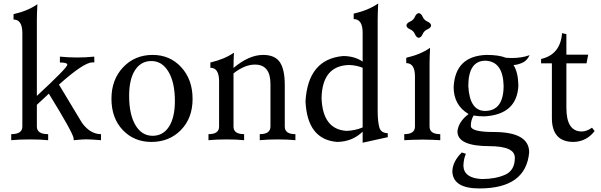

<svg xmlns="http://www.w3.org/2000/svg" viewBox="-20 -793 3400 1086"><path d="M551.3 0Q494.6 -4.9 464.8 -4.9Q448.7 -4.9 397 0L396.5 -9.8Q395 -38.1 256.3 -263.2L188.5 -200.2V-77.1Q188.5 -34.2 252.4 -34.2V0Q210.9 -4.4 148.9 -4.4Q86.4 -4.4 43.5 0V-34.2Q106.4 -34.2 106.4 -77.1V-606.9Q106 -682.6 56.6 -682.6V-712.9Q137.7 -731.4 191.4 -769Q188.5 -710 188.5 -678.2V-250.5Q360.8 -410.2 360.8 -426.8Q360.8 -439.5 318.8 -439.5V-472.7Q367.7 -467.8 416 -467.8Q464.8 -467.8 513.2 -472.7L513.7 -439.9H501.5Q454.1 -439.9 313.5 -314.5L443.8 -98.1Q490.7 -34.2 551.3 -34.2Z M843.3 -24.9Q902.8 -24.9 936 -76.9Q969.2 -128.9 969.2 -221.7Q969.2 -326.2 933.1 -387Q897 -447.8 836.4 -447.8Q776.9 -447.8 743.7 -396Q710.4 -344.2 710.4 -251Q710.4 -146 746.1 -85.4Q781.7 -24.9 843.3 -24.9ZM836.4 9.8Q738.3 9.8 674.3 -57.6Q610.4 -125 610.4 -234.4Q610.4 -342.8 676.5 -412.6Q742.7 -482.4 843.3 -482.4Q941.4 -482.4 1005.4 -412.6Q1069.3 -342.8 1069.3 -233.4Q1069.3 -125 1003.4 -57.6Q937.5 9.8 836.4 9.8Z M1650.9 0Q1610.4 -4.4 1551.3 -4.4Q1492.2 -4.4 1449.2 0V-34.2Q1509.3 -34.2 1509.8 -76.7V-317.9Q1509.8 -427.7 1421.9 -427.7Q1364.3 -427.7 1300.8 -377.9V-76.7Q1300.8 -34.2 1360.8 -34.2V0Q1320.3 -4.4 1261.2 -4.4Q1202.1 -4.4 1159.2 0V-34.2Q1219.2 -34.2 1219.2 -76.7V-334.5Q1218.8 -409.7 1169.9 -409.7V-439.5Q1250 -458 1303.2 -495.1Q1300.8 -448.7 1300.8 -408.7Q1388.2 -482.4 1468.3 -482.4Q1534.7 -482.4 1562.7 -441.7Q1590.8 -400.9 1590.8 -311.5V-76.7Q1590.8 -34.2 1650.9 -34.2Z M1940.4 -52.7Q1987.8 -54.2 2031.2 -72.3V-409.7Q1995.1 -424.3 1954.1 -425.3Q1803.2 -421.4 1798.8 -239.3Q1804.7 -61 1940.4 -52.7ZM2031.2 14.2V-48.3Q1973.1 8.3 1887.2 9.8Q1717.8 -3.4 1708 -220.2Q1722.2 -458.5 1920.9 -476.1Q1984.4 -476.1 2031.2 -444.8V-607.9Q2031.2 -685.1 1980.5 -685.1V-715.8Q2064 -734.9 2119.1 -773.4Q2116.2 -712.9 2116.2 -680.7V-161.6Q2116.7 -102.1 2126 -71.3Q2135.3 -40.5 2173.3 -39.6V-17.1Z M2348.6 -579.1Q2335 -580.6 2326.9 -599.9Q2318.8 -619.1 2299.6 -627.2Q2280.3 -635.3 2278.8 -648.9Q2280.3 -662.6 2299.6 -670.9Q2318.8 -679.2 2326.9 -698.2Q2335 -717.3 2348.6 -718.8Q2362.3 -717.3 2370.6 -698.2Q2378.9 -679.2 2397.9 -670.9Q2417 -662.6 2418.5 -648.9Q2417 -635.3 2397.9 -627.2Q2378.9 -619.1 2370.6 -599.9Q2362.3 -580.6 2348.6 -579.1ZM2470.2 0Q2429.2 -2.9 2369.6 -3.4Q2310.1 -2.9 2266.6 0V-34.2Q2327.1 -34.2 2327.1 -77.1V-360.4Q2327.1 -436 2277.8 -436V-466.3Q2358.9 -484.9 2412.6 -522.5Q2409.7 -463.4 2409.7 -431.6V-77.1Q2409.7 -34.2 2470.2 -34.2Z M2722.7 -165.5Q2828.6 -165.5 2828.6 -308.6Q2824.7 -445.8 2726.1 -449.7Q2628.9 -449.7 2628.9 -306.2Q2636.2 -167 2722.7 -165.5ZM2691.4 272.9Q2542.5 272.9 2538.6 177.2Q2539.6 120.6 2592.3 69.3L2615.2 77.1Q2602.5 105 2601.1 144.5Q2603.5 214.8 2705.6 219.7Q2782.2 219.7 2837.2 195.3Q2892.1 170.9 2892.1 99.1Q2892.1 34.2 2749.5 33.7Q2567.4 33.7 2567.4 -49.8Q2572.8 -104.5 2630.4 -147.9Q2545.9 -198.2 2545.9 -300.3Q2554.7 -476.6 2731.9 -482.4Q2802.2 -482.4 2841.3 -466.3Q2858.4 -464.8 2874 -464.8Q2931.2 -464.8 2975.6 -481Q2960.9 -448.7 2932.4 -437Q2903.8 -425.3 2884.3 -425.3Q2910.6 -385.3 2912.1 -309.1Q2904.3 -145 2719.7 -134.8Q2686 -134.8 2658.7 -139.6Q2643.1 -113.3 2643.1 -81.1Q2643.1 -46.4 2772.5 -46.4Q2973.1 -46.4 2973.1 68.8Q2955.1 272.9 2691.4 272.9Z M3224.1 9.8Q3101.6 9.8 3101.6 -125.5V-434.6H3040.5V-459.5Q3149.4 -483.9 3159.2 -605.5L3183.6 -600.1V-483.9H3307.1L3297.4 -434.6H3183.6V-182.6Q3183.6 -49.3 3270.5 -49.3Q3298.3 -49.3 3328.6 -70.8L3343.3 -51.8Q3297.9 7.8 3224.1 9.8Z"/></svg>

Font: Kelvinch
Style: Regular
Weight: 400
Designer: Paul James MIller
Foundry: High-Logic / Made with FontCreator
Version: Version 3.30 September 23, 2016